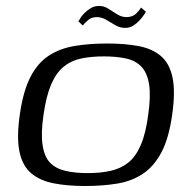

<svg xmlns="http://www.w3.org/2000/svg" viewBox="-20 -613 632 640"><path d="M263 7Q204 7 158.5 -2Q113 -11 84 -35.5Q55 -60 45 -107Q35 -154 46 -231Q57 -309 81.5 -356.5Q106 -404 143.5 -428Q181 -452 230 -460Q279 -468 337 -468Q396 -468 441.5 -459.5Q487 -451 516 -426.5Q545 -402 555 -355Q565 -308 554 -231Q543 -152 518 -105Q493 -58 456 -33.5Q419 -9 370.5 -1Q322 7 263 7ZM272 -36Q315 -36 348.5 -43.5Q382 -51 407 -70.5Q432 -90 449 -129Q466 -168 474 -230Q483 -293 477 -331.5Q471 -370 451.5 -390.5Q432 -411 400.5 -418Q369 -425 326 -425Q284 -425 250.5 -418Q217 -411 192 -390.5Q167 -370 150.5 -331.5Q134 -293 125 -230Q116 -168 122 -129Q128 -90 147 -70.5Q166 -51 198 -43.5Q230 -36 272 -36ZM397 -520Q380 -520 364.5 -529Q349 -538 334 -547Q319 -556 302 -556Q285 -556 273 -545.5Q261 -535 256 -528L241 -542Q243 -544 247.5 -552Q252 -560 261 -569Q270 -578 282 -585.5Q294 -593 309 -593Q326 -594 341 -584Q356 -574 371 -565Q386 -556 401 -556Q422 -556 434 -568Q446 -580 450 -588L466 -574Q465 -571 459.5 -563Q454 -555 445 -545Q436 -535 424 -527.5Q412 -520 397 -520Z"/></svg>

Font: Genos
Style: Italic
Weight: 400
Italic angle: -8°
Version: Version 1.010